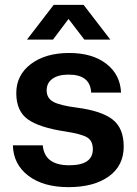

<svg xmlns="http://www.w3.org/2000/svg" viewBox="-20 -760 565 790"><path d="M33 -162H156Q163 -80 265 -80Q362 -80 362 -146Q362 -181 338 -195Q314 -209 249 -219Q142 -235 94.5 -269Q47 -303 47 -377Q47 -451 107 -496.5Q167 -542 265 -542Q360 -542 417.5 -497.5Q475 -453 478 -379H355Q352 -453 262 -453Q220 -453 196 -436Q172 -419 172 -388Q172 -356 199.5 -341Q227 -326 297 -317Q397 -304 443 -268.5Q489 -233 489 -157Q489 -78 427.5 -34Q366 10 262 10Q158 10 96.5 -37Q35 -84 33 -162ZM91 -597 201 -740H324L434 -597H327L262 -682L198 -597Z"/></svg>

Font: Mona Sans SemiBold
Style: Regular
Weight: 600
Designer: Deni Anggara
Foundry: GitHub
Version: Version 2.000;Glyphs 3.2.3 (3260)